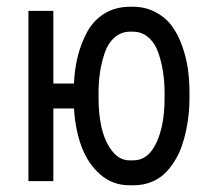

<svg xmlns="http://www.w3.org/2000/svg" viewBox="-20 -532 640 564"><path d="M369.6 -439H362.8Q335.4 -439 315.9 -421.4Q296.4 -403.8 286.9 -374.5Q277.3 -345.2 273.4 -317.1Q269.5 -289.1 269.5 -258.8V-241.2Q269.5 -194.3 279.1 -154.5Q288.6 -114.7 309.8 -87.9Q331.1 -61 359.9 -61H372.6Q415 -61 439.2 -112.3Q463.4 -163.6 463.4 -243.2V-260.3Q463.4 -290.5 459.2 -318.8Q455.1 -347.2 445.6 -375.7Q436 -404.3 416.5 -421.6Q397 -439 369.6 -439ZM136.7 0H63.5V-500H136.7V-286.6H197.3Q199.2 -329.6 208.5 -366.9Q217.8 -404.3 236.1 -438.2Q254.4 -472.2 286.9 -492.2Q319.3 -512.2 362.8 -512.2H369.6Q407.2 -512.2 437 -496.3Q466.8 -480.5 485.1 -455.3Q503.4 -430.2 515.4 -396.2Q527.3 -362.3 532 -328.9Q536.6 -295.4 536.6 -260.3V-243.2Q536.6 -220.7 534.4 -198Q532.2 -175.3 526.9 -149.7Q521.5 -124 513.4 -101.3Q505.4 -78.6 492.2 -57.6Q479 -36.6 462.6 -21.2Q446.3 -5.9 423.1 3.2Q399.9 12.2 372.6 12.2H359.9Q311.5 12.2 275.1 -19Q238.8 -50.3 220 -100.1Q201.2 -149.9 197.3 -213.4H136.7Z"/></svg>

Font: Anka/Coder
Style: Regular
Weight: 400
Monospace: yes
Version: Version 001.100